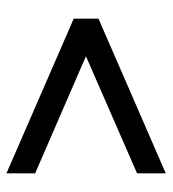

<svg xmlns="http://www.w3.org/2000/svg" viewBox="10 -526 523 582"><g transform="rotate(-90 271.0 -234.5)"><path d="M37 7V-80L392 -235L37 -389V-476L506 -272V-197Z"/></g></svg>

Font: Frank Ruhl Libre
Style: Bold
Weight: 700
Designer: Yanek Iontef
Foundry: Fontef
Version: Version 6.004